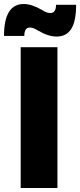

<svg xmlns="http://www.w3.org/2000/svg" viewBox="-35 -936 399 956"><path d="M247 -754Q205 -754 156 -783Q131 -799 114 -799Q86 -799 86 -757H-15Q-15 -916 83 -916Q123 -916 173 -887Q198 -871 215 -871Q244 -871 244 -912H344Q344 -831 320 -792.5Q296 -754 247 -754ZM251 0H68V-701H251Z"/></svg>

Font: Argentum Novus
Style: Bold
Weight: 700
Designer: Julieta Ulanovsky (font) & Cristiano Sobral (main changes)
Foundry: Julieta Ulanovsky (font) & Cristiano Sobral (main changes)
Version: Version 3.00;November 27, 2020;FontCreator 13.0.0.2655 64-bi